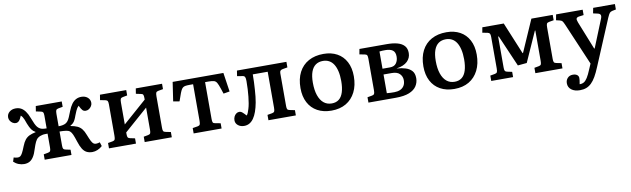

<svg xmlns="http://www.w3.org/2000/svg" viewBox="-44 -1047 5919 1800"><g transform="rotate(-10 2915.0 -146.5)"><path d="M114 7Q88 7 62 -3Q36 -13 15 -33L27 -71Q35 -68 46.5 -66Q58 -64 66 -64Q80 -64 90 -71Q100 -78 111 -98.5Q122 -119 138 -160Q152 -196 169 -217Q186 -238 209.5 -249.5Q233 -261 271 -269V-271Q248 -284 234 -303.5Q220 -323 205 -361Q196 -388 189.5 -403Q183 -418 177 -427.5Q171 -437 161 -446Q148 -413 134.5 -399Q121 -385 103 -385Q88 -385 73.5 -394Q59 -403 50 -418Q41 -433 41 -449Q41 -481 65 -501Q89 -521 124 -521Q153 -521 175 -509.5Q197 -498 215.5 -473Q234 -448 249 -408Q263 -371 273 -350Q283 -329 292.5 -317.5Q302 -306 314 -299Q324 -292 340 -289Q356 -286 379 -286V-407Q379 -430 374 -438.5Q369 -447 354 -450L307 -460L315 -510H562V-459L518 -451Q503 -448 498 -438.5Q493 -429 493 -404V-286Q516 -286 534 -290Q552 -294 563 -301Q574 -308 583 -319.5Q592 -331 601.5 -352.5Q611 -374 624 -408Q639 -447 657.5 -472Q676 -497 699 -509Q722 -521 750 -521Q786 -521 809.5 -501Q833 -481 833 -449Q833 -433 823.5 -418Q814 -403 800 -394Q786 -385 769 -385Q751 -385 739.5 -396.5Q728 -408 711 -443Q702 -434 695.5 -424.5Q689 -415 682.5 -400Q676 -385 666 -360Q657 -334 648.5 -317.5Q640 -301 629.5 -291Q619 -281 603 -272V-269Q642 -262 667 -250.5Q692 -239 709 -217.5Q726 -196 739 -161Q755 -120 766 -99Q777 -78 787 -71Q797 -64 810 -64Q819 -64 829.5 -66Q840 -68 847 -71L859 -33Q839 -14 813.5 -3.5Q788 7 764 7Q733 7 710 -4.5Q687 -16 670 -43Q653 -70 639 -115Q625 -159 614.5 -183Q604 -207 591 -218Q578 -229 556 -232Q543 -234 527 -235Q511 -236 493 -236V-103Q493 -80 498 -71.5Q503 -63 518 -60L565 -50V0H310V-51L353 -59Q369 -62 374 -71.5Q379 -81 379 -106V-236Q368 -236 352 -235.5Q336 -235 327 -232Q302 -227 286 -214.5Q270 -202 259 -178.5Q248 -155 235 -115Q222 -71 205 -44Q188 -17 166 -5Q144 7 114 7Z M922 0V-51L967 -59Q983 -62 988 -71.5Q993 -81 993 -107V-406Q993 -429 988 -438Q983 -447 968 -450L918 -460L926 -510H1176V-459L1133 -451Q1117 -448 1112 -438.5Q1107 -429 1107 -404V-195L1331 -392V-408Q1331 -430 1326 -439Q1321 -448 1306 -450L1259 -460L1267 -510H1517V-459L1472 -451Q1455 -448 1450 -438.5Q1445 -429 1445 -404V-102Q1445 -80 1450 -71.5Q1455 -63 1471 -60L1520 -50V0H1262V-51L1305 -59Q1321 -62 1326 -71Q1331 -80 1331 -105V-316L1107 -119V-103Q1107 -80 1112 -71.5Q1117 -63 1132 -60L1179 -50V0Z M1728 0V-51L1777 -59Q1793 -62 1798 -71.5Q1803 -81 1803 -107V-455H1770Q1745 -455 1729.5 -452.5Q1714 -450 1704 -441.5Q1694 -433 1685.5 -415Q1677 -397 1667 -367L1650 -319L1591 -329L1618 -510H2101L2128 -329L2069 -319L2052 -370Q2039 -409 2028.5 -427Q2018 -445 2000.5 -450Q1983 -455 1949 -455H1917V-103Q1917 -81 1921.5 -71.5Q1926 -62 1941 -60L1994 -50V0Z M2207 13Q2173 13 2149.5 -6Q2126 -25 2126 -54Q2126 -73 2133.5 -89Q2141 -105 2154.5 -115Q2168 -125 2183 -125Q2199 -125 2213 -113Q2227 -101 2247 -79Q2254 -86 2260.5 -101Q2267 -116 2273 -137Q2280 -159 2285 -188Q2290 -217 2293.5 -250.5Q2297 -284 2299 -321Q2301 -358 2301 -398Q2301 -426 2295 -437Q2289 -448 2272 -450L2222 -458L2230 -510H2701V-457L2655 -449Q2639 -446 2632.5 -438.5Q2626 -431 2626 -413V-102Q2626 -80 2631 -71.5Q2636 -63 2652 -60L2701 -50V0H2440V-51L2486 -59Q2502 -62 2507 -71.5Q2512 -81 2512 -106V-449H2370Q2370 -412 2368.5 -375.5Q2367 -339 2364.5 -304.5Q2362 -270 2359 -239.5Q2356 -209 2351 -184Q2342 -136 2329 -99.5Q2316 -63 2298.5 -38Q2281 -13 2258.5 0Q2236 13 2207 13Z M3039 14Q2962 14 2905.5 -17Q2849 -48 2818.5 -106Q2788 -164 2788 -244Q2788 -332 2820.5 -394.5Q2853 -457 2913 -490Q2973 -523 3055 -523Q3129 -523 3184 -493Q3239 -463 3269.5 -405.5Q3300 -348 3300 -267Q3300 -181 3268 -117.5Q3236 -54 3178 -20Q3120 14 3039 14ZM3053 -52Q3094 -52 3121.5 -73.5Q3149 -95 3162.5 -138.5Q3176 -182 3176 -244Q3176 -297 3166.5 -337.5Q3157 -378 3139.5 -405Q3122 -432 3096.5 -445.5Q3071 -459 3039 -459Q2998 -459 2969.5 -439Q2941 -419 2926 -378Q2911 -337 2911 -274Q2911 -203 2928 -153.5Q2945 -104 2976.5 -78Q3008 -52 3053 -52Z M3392 0V-51L3437 -59Q3453 -62 3458 -71.5Q3463 -81 3463 -107V-406Q3463 -428 3458.5 -437.5Q3454 -447 3438 -450L3387 -460L3396 -510H3657Q3715 -510 3757 -498.5Q3799 -487 3822 -461.5Q3845 -436 3845 -393Q3845 -346 3811 -313Q3777 -280 3709 -270V-269Q3755 -266 3791.5 -254.5Q3828 -243 3850.5 -218.5Q3873 -194 3873 -148Q3873 -107 3851 -73Q3829 -39 3780.5 -19.5Q3732 0 3651 0ZM3649 -54Q3679 -54 3703 -64Q3727 -74 3741 -95.5Q3755 -117 3755 -150Q3755 -185 3731 -210Q3707 -235 3655 -235H3577V-57Q3595 -55 3613.5 -54.5Q3632 -54 3649 -54ZM3577 -290H3648Q3689 -290 3708 -316Q3727 -342 3727 -380Q3727 -422 3703 -439.5Q3679 -457 3634 -457Q3620 -457 3604.5 -456.5Q3589 -456 3577 -454Z M4209 14Q4132 14 4075.5 -17Q4019 -48 3988.5 -106Q3958 -164 3958 -244Q3958 -332 3990.5 -394.5Q4023 -457 4083 -490Q4143 -523 4225 -523Q4299 -523 4354 -493Q4409 -463 4439.5 -405.5Q4470 -348 4470 -267Q4470 -181 4438 -117.5Q4406 -54 4348 -20Q4290 14 4209 14ZM4223 -52Q4264 -52 4291.5 -73.5Q4319 -95 4332.5 -138.5Q4346 -182 4346 -244Q4346 -297 4336.5 -337.5Q4327 -378 4309.5 -405Q4292 -432 4266.5 -445.5Q4241 -459 4209 -459Q4168 -459 4139.5 -439Q4111 -419 4096 -378Q4081 -337 4081 -274Q4081 -203 4098 -153.5Q4115 -104 4146.5 -78Q4178 -52 4223 -52Z M4561 0V-51L4606 -59Q4622 -62 4627 -71.5Q4632 -81 4632 -107V-406Q4632 -429 4626.5 -438Q4621 -447 4607 -450L4557 -460L4566 -510H4770L4896 -205L4901 -209L5033 -510H5236V-459L5191 -451Q5174 -448 5169 -438.5Q5164 -429 5164 -404V-102Q5164 -81 5169 -72Q5174 -63 5190 -60L5239 -50V0H4981V-51L5024 -59Q5040 -62 5045 -71Q5050 -80 5050 -105V-394H5046L4918 -108L4832 -100L4703 -398L4697 -399V-103Q4697 -81 4702 -72Q4707 -63 4722 -60L4769 -50V0Z M5366 230Q5316 230 5285.5 207Q5255 184 5255 145Q5255 115 5274 95Q5293 75 5323 75Q5349 75 5363.5 85.5Q5378 96 5379 114Q5380 121 5378 136Q5376 151 5372 174Q5394 175 5412 165Q5430 155 5447 128Q5464 101 5484 52L5506 1L5336 -397Q5324 -425 5316.5 -434Q5309 -443 5292 -447L5258 -455L5268 -509H5521V-458L5476 -452Q5457 -449 5451.5 -438.5Q5446 -428 5457 -400L5564 -132H5569L5675 -394Q5685 -418 5680 -431Q5675 -444 5652 -449L5611 -458L5621 -509H5828V-457L5793 -450Q5776 -446 5767.5 -436.5Q5759 -427 5745 -395L5560 45Q5539 96 5518.5 131.5Q5498 167 5475.5 188.5Q5453 210 5426.5 220Q5400 230 5366 230Z"/></g></svg>

Font: Literata 18pt Medium
Style: Regular
Weight: 500
Designer: Latin by Veronika Burian and Jose Scaglione. Greek by Irene Vlachou. Cyrillic by Vera Evstafieva.
Foundry: TypeTogether
Version: Version 3.103;gftools[0.9.29]